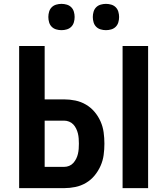

<svg xmlns="http://www.w3.org/2000/svg" viewBox="-20 -973 865 993"><path d="M614 0V-735H746V0ZM79 0V-735H211V-459H312Q341 -459 370 -453Q399 -447 424.5 -432Q450 -417 469 -394.5Q488 -372 500 -345Q512 -318 516 -288.5Q520 -259 520 -230Q520 -200 516 -171Q512 -142 500 -115Q488 -88 469 -65Q450 -42 424.5 -27Q399 -12 370 -6Q341 0 312 0ZM312 -110Q325 -110 337.5 -115Q350 -120 359 -130Q368 -140 374 -152Q380 -164 383 -177Q386 -190 387 -203Q388 -216 388 -230Q388 -243 387 -256.5Q386 -270 383 -282.5Q380 -295 374 -307.5Q368 -320 359 -329.5Q350 -339 337.5 -344Q325 -349 312 -349H211V-110ZM528 -817Q514 -817 500.5 -821Q487 -825 477.5 -834.5Q468 -844 464 -857.5Q460 -871 460 -885Q460 -899 464 -912.5Q468 -926 477.5 -935.5Q487 -945 500.5 -949Q514 -953 528 -953Q542 -953 555.5 -949Q569 -945 578.5 -935.5Q588 -926 592 -912.5Q596 -899 596 -885Q596 -871 592 -857.5Q588 -844 578.5 -834.5Q569 -825 555.5 -821Q542 -817 528 -817ZM298 -817Q284 -817 270.5 -821Q257 -825 247.5 -834.5Q238 -844 234 -857.5Q230 -871 230 -885Q230 -899 234 -912.5Q238 -926 247.5 -935.5Q257 -945 270.5 -949Q284 -953 298 -953Q312 -953 325.5 -949Q339 -945 348.5 -935.5Q358 -926 362 -912.5Q366 -899 366 -885Q366 -871 362 -857.5Q358 -844 348.5 -834.5Q339 -825 325.5 -821Q312 -817 298 -817Z"/></svg>

Font: Iosevka Aile Extrabold
Style: Regular
Weight: 800
Designer: Belleve Invis
Foundry: Belleve Invis
Version: Version 27.3.5; ttfautohint (v1.8.4)